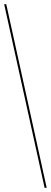

<svg xmlns="http://www.w3.org/2000/svg" viewBox="-20 -780 244 921"><path d="M194 121 0 -760H10L204 121Z"/></svg>

Font: Noto Serif Display SemiCondensed Black
Style: Regular
Weight: 900
Width: 4
Designer: Monotype Design Team
Foundry: Monotype Imaging Inc.
Version: Version 2.009